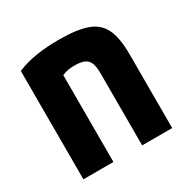

<svg xmlns="http://www.w3.org/2000/svg" viewBox="-126 -647 753 764"><g transform="rotate(-30 250.0 -265.0)"><path d="M46 -498Q87 -515 134 -522.5Q181 -530 240 -530Q322 -530 368.5 -513Q415 -496 434.5 -454.5Q454 -413 454 -340V0H316V-332Q316 -362 309 -379Q302 -396 285.5 -403Q269 -410 240 -410Q224 -410 211 -407.5Q198 -405 181 -398Q164 -391 136 -376L184 -462V0H46Z"/></g></svg>

Font: M PLUS 1 Code
Style: Bold
Weight: 700
Designer: Coji Morishita
Foundry: UNDERFOREST DESIGN
Version: Version 1.002